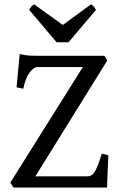

<svg xmlns="http://www.w3.org/2000/svg" viewBox="-20 -846 545 866"><path d="M468.8 -145.5Q467.8 -125.5 466.6 -98.4Q465.3 -71.3 464.4 -44.9Q463.4 -18.6 462.9 0H41L26.4 -22L353.5 -543.5H147.9Q132.8 -543.5 114 -519.3Q95.2 -495.1 85 -445.8L54.7 -452.1L68.8 -602.1Q94.7 -596.2 112.5 -595.2Q130.4 -594.2 157.7 -594.2H451.2L463.9 -573.2L139.6 -50.8H375.5Q395.5 -50.8 408.4 -73.2Q421.4 -95.7 439.5 -153.3ZM289.1 -655.3H235.4L111.3 -801.8Q117.7 -811 122.1 -816.9Q126.5 -822.8 134.3 -826.2L263.2 -733.4L390.1 -826.2Q397.9 -822.8 402.6 -816.9Q407.2 -811 413.1 -801.8Z"/></svg>

Font: Namdhinggo
Style: Regular
Weight: 400
Designer: Victor Gaultney
Foundry: SIL International
Version: Version 3.001